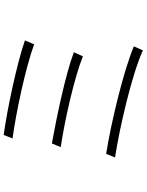

<svg xmlns="http://www.w3.org/2000/svg" viewBox="103 -885 794 1040"><g transform="rotate(-90 500.0 -365.0)"><path d="M289 -742 270 -694C406 -676 656 -623 780 -577L801 -627C675 -671 418 -725 289 -742ZM243 -481 223 -433C361 -413 598 -360 715 -313L737 -362C612 -409 376 -457 243 -481ZM187 -187 167 -139C329 -114 616 -48 747 12L769 -37C633 -94 352 -161 187 -187Z"/></g></svg>

Font: Noto Sans TC Light
Style: Regular
Weight: 300
Designer: Ryoko NISHIZUKA 西塚涼子 (kana, bopomofo & ideographs); Paul D. Hunt (Latin, Greek & Cyrillic); Sandoll Communications 산돌커뮤니
Foundry: Adobe
Version: Version 2.004;hotconv 1.0.118;makeotfexe 2.5.65603